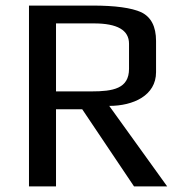

<svg xmlns="http://www.w3.org/2000/svg" viewBox="-20 -669 652 689"><path d="M540 -410V-522C540 -574 522 -608 487 -625C452 -641 393 -649 312 -649H84V0H181V-277H275L461 0H580L372 -289C458 -289 540 -326 540 -410ZM308 -341H181V-585H317C401 -585 443 -561 443 -512V-422C443 -351 386 -341 308 -341Z"/></svg>

Font: Gamestation Text
Style: Bold
Weight: 400
Designer: Jonas Hecksher
Foundry: Jonas Hecksher, Playtypeª, e-types AS
Version: Version 1.003